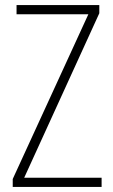

<svg xmlns="http://www.w3.org/2000/svg" viewBox="-20 -785 445 754"><path d="M379 -51H30V-82L327 -729H45V-765H370V-733L75 -87H379Z"/></svg>

Font: Noto Sans Tamil UI Condensed ExtraLight
Style: Regular
Weight: 200
Width: 3
Designer: Jelle Bosma - Monotype Design Team
Foundry: Monotype Imaging Inc.
Version: Version 2.004; ttfautohint (v1.8.4.7-5d5b)